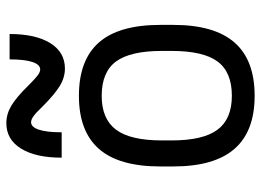

<svg xmlns="http://www.w3.org/2000/svg" viewBox="-126 -666 803 590"><g transform="rotate(-90 275.0 -371.5)"><path d="M275 10Q166 10 112 -52Q58 -114 58 -240V-280Q58 -407 112 -468.5Q166 -530 275 -530Q385 -530 439 -468.5Q493 -407 493 -280V-240Q493 -114 439 -52Q385 10 275 10ZM275 -60Q348 -60 380.5 -104Q413 -148 413 -245V-275Q413 -372 380.5 -416Q348 -460 275 -460Q204 -460 171 -416Q138 -372 138 -275V-245Q138 -148 171 -104Q204 -60 275 -60ZM359 -573Q331 -573 305 -589Q279 -605 242 -642Q223 -662 212.5 -669.5Q202 -677 194 -677Q179 -677 171 -653Q163 -629 163 -583H85Q85 -663 113 -708Q141 -753 191 -753Q219 -753 245 -737.5Q271 -722 308 -684Q327 -665 337.5 -657Q348 -649 356 -649Q371 -649 379 -673Q387 -697 387 -743H465Q465 -663 437 -618Q409 -573 359 -573Z"/></g></svg>

Font: M PLUS Code Latin SemiExpanded
Style: Regular
Weight: 400
Width: 6
Designer: Coji Morishita
Foundry: UNDERFOREST DESIGN
Version: Version 1.002; ttfautohint (v1.8.3)